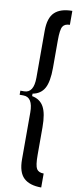

<svg xmlns="http://www.w3.org/2000/svg" viewBox="-105 -845 413 1023"><g transform="rotate(10 102.0 -333.0)"><path d="M150 -172.2V-23.3Q150 34.4 160.6 51.7Q171.1 68.9 198.9 68.9V144.4Q135.6 144.4 103.9 114.4Q72.2 84.4 72.2 14.4V-238.9Q72.2 -322.2 20 -322.2H0V-344.4H20Q72.2 -344.4 72.2 -427.8V-681.1Q72.2 -751.1 103.9 -781.1Q135.6 -811.1 198.9 -811.1V-735.6Q171.1 -735.6 160.6 -718.3Q150 -701.1 150 -643.3V-494.4Q150 -418.9 130 -383.3Q110 -347.8 66.7 -340V-326.7Q110 -318.9 130 -283.3Q150 -247.8 150 -172.2Z"/></g></svg>

Font: Le Murmure
Style: Regular
Weight: 600
Width: 2
Designer: Jeremy Landes, Alexander Slobzheninov (Cyrillic)
Foundry: Velvetyne Type Foundry
Version: Version 1.0